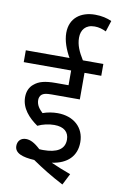

<svg xmlns="http://www.w3.org/2000/svg" viewBox="-107 -951 674 1117"><g transform="rotate(10 230.0 -393.0)"><path d="M239 -223C297 -223 326 -196 326 -151C326 -93 279 -68 201 -68C194 -68 186 -68 177 -69C142 -102 116 -114 91 -114C60 -114 42 -93 42 -65C42 -22 88 -6 159 -2C214 36 277 75 345 110L379 43C338 28 297 12 262 -4C353 -17 405 -68 405 -150C405 -237 341 -294 246 -294C218 -294 186 -289 159 -279C139 -298 121 -319 121 -350C121 -362 125 -374 134 -382C145 -391 158 -395 193 -395H359V-552H458V-622H337C309 -667 292 -705 292 -748C292 -794 317 -828 371 -828C396 -828 418 -821 439 -811L460 -876C433 -888 401 -896 362 -896C278 -896 214 -851 214 -763C214 -716 233 -666 258 -622H0V-552H280V-465H205C140 -465 105 -455 78 -432C56 -415 43 -388 43 -353C43 -287 89 -238 142 -201C171 -215 206 -223 239 -223Z"/></g></svg>

Font: Noto Sans Devanagari UI SemiCondensed
Style: Regular
Weight: 400
Width: 4
Designer: Jelle Bosma - Monotype Design Team
Foundry: Monotype Imaging Inc.
Version: Version 2.004